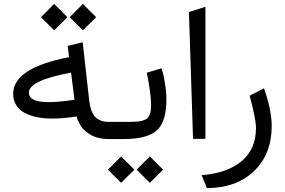

<svg xmlns="http://www.w3.org/2000/svg" viewBox="-20 -712 1458 983"><path d="M246.1 -105Q204.6 -105 169.7 -112.1Q134.8 -119.1 106.9 -133.8Q79.1 -148.4 63.2 -173.6Q47.4 -198.7 47.4 -231.9Q47.4 -363.8 333.5 -419.4L326.7 -477.1L403.3 -495.6L436.5 -200.2Q443.8 -137.2 468 -112.5Q492.2 -87.9 539.1 -87.9H557.1Q565.9 -87.9 565.9 -52.7V-36.1Q565.9 0 557.1 0H538.6Q508.8 0 483.6 -6.3Q458.5 -12.7 441.9 -22.9Q425.3 -33.2 412.1 -45.4Q398.9 -57.6 391.8 -70.1Q384.8 -82.5 379.9 -92.8Q375 -103 373.5 -109.4L372.1 -115.7Q304.7 -105 246.1 -105ZM361.3 -201.2 343.8 -340.3Q127.9 -300.3 127.9 -238.3Q127.9 -189 228.5 -189Q279.8 -189 361.3 -201.2ZM404.3 -691.9 472.2 -624 404.3 -556.6 336.9 -624ZM257.3 -691.9 325.2 -624 257.3 -556.6 189.9 -624Z M609.9 0H552.7Q541 0 537.1 -8.5Q533.2 -17.1 533.2 -36.1V-52.7Q533.2 -71.8 536.9 -79.8Q540.5 -87.9 551.8 -87.9H611.8Q636.7 -87.9 650.6 -88.1Q664.6 -88.4 681.2 -89.6Q697.8 -90.8 706.3 -93.3Q714.8 -95.7 724.6 -100.3Q734.4 -105 738.5 -111.1Q742.7 -117.2 746.8 -127Q751 -136.7 752.2 -148.9Q753.4 -161.1 753.4 -177.7Q753.4 -205.1 747.8 -245.6Q742.2 -286.1 736.8 -313L731.4 -339.8L807.1 -362.3Q810.1 -353.5 814.2 -338.4Q818.4 -323.2 825.2 -281.2Q832 -239.3 832 -202.6Q832 -89.4 783.4 -44.7Q734.9 0 609.9 0ZM747.1 88.9 814.9 156.7 747.1 224.1 679.7 156.7ZM600.1 88.9 668 156.7 600.1 224.1 532.7 156.7Z M947.3 -650.4 1031.7 -677.2V-1H968.3Z M1039.1 251 1012.2 184.6Q1141.1 175.3 1215.8 114Q1290.5 52.7 1290.5 -56.2Q1290.5 -102.1 1258.3 -222.2L1331.5 -259.8Q1371.1 -147.5 1371.1 -66.9Q1371.1 76.2 1281.2 163.3Q1191.4 250.5 1039.1 251Z"/></svg>

Font: Samim FD-WOL
Style: FD-WOL
Weight: 400
Foundry: DejaVu fonts team - Redesigned by Saber Rastikerdar
Version: Version 4.0.0